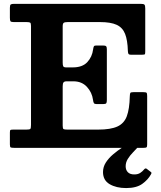

<svg xmlns="http://www.w3.org/2000/svg" viewBox="-20 -770 838 1000"><path d="M637 209.5Q585.5 209.5 551 189.2Q516.5 169 516.5 126Q516.5 99.5 531.2 76.5Q546 53.5 569 34Q592 14.5 616.8 -1.8Q641.5 -18 661.5 -31.5Q670 -37 679.8 -34.8Q689.5 -32.5 693 -29Q702 -21 703.5 -16.2Q705 -11.5 699 -4.5Q687.5 8.5 672.2 24Q657 39.5 645.8 57.5Q634.5 75.5 634.5 96Q634.5 115 645.8 126.8Q657 138.5 679.5 138.5Q698 138.5 710 130.8Q722 123 730 113Q737.5 103.5 744.5 109.5L764 124.5Q769 128 769 130.5Q769 133 766 138.5Q751 166 720.8 187.8Q690.5 209.5 637 209.5ZM118 -655H52Q37.5 -655 34.5 -659.5Q31.5 -664 31.5 -677.5V-729Q31.5 -743.5 36 -746.8Q40.5 -750 54 -750H712.5Q728 -750 732.2 -745.8Q736.5 -741.5 736.5 -726V-504.5Q736.5 -491.5 735 -488.2Q733.5 -485 720 -485H662.5Q651 -485 648.8 -490Q646.5 -495 646 -504.5Q644.5 -560.5 631.5 -593.5Q618.5 -626.5 587.5 -640.8Q556.5 -655 501.5 -655H332Q317.5 -655 312 -651.2Q306.5 -647.5 306.5 -632.5V-444.5Q306.5 -430 309.5 -424.5Q312.5 -419 324.5 -419H359.5Q409 -419 434.5 -446.2Q460 -473.5 465 -513Q466.5 -524 469 -528.5Q471.5 -533 480.5 -533H516.5Q528.5 -533 532.5 -529.2Q536.5 -525.5 536.5 -513.5V-248.5Q536.5 -236 533.2 -232Q530 -228 518 -228H482.5Q472.5 -228 469.2 -232.8Q466 -237.5 464.5 -249.5Q459.5 -288.5 432.8 -317.5Q406 -346.5 362 -346.5H327.5Q315.5 -346.5 311 -341Q306.5 -335.5 306.5 -321V-116Q306.5 -100.5 310.8 -97.8Q315 -95 331 -95H491.5Q556 -95 591.2 -111Q626.5 -127 640.5 -164.8Q654.5 -202.5 656 -267.5Q656.5 -282 658.8 -286Q661 -290 675 -290H727Q740 -290 743.2 -286.8Q746.5 -283.5 746.5 -270V-18.5Q746.5 -5.5 743.2 -2.8Q740 0 727.5 0H54Q40.5 0 36 -2Q31.5 -4 31.5 -18V-80Q31.5 -91.5 34.8 -93.2Q38 -95 49.5 -95H117Q134 -95 137.8 -98.5Q141.5 -102 141.5 -119.5V-635Q141.5 -649.5 137 -652.2Q132.5 -655 118 -655Z"/></svg>

Font: Besley*
Style: Bold
Weight: 700
Designer: Owen Earl
Foundry: indestructible type*
Version: Version 2.000; ttfautohint (v1.8.3)